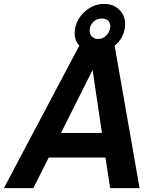

<svg xmlns="http://www.w3.org/2000/svg" viewBox="-63 -965 793 985"><path d="M344 -731Q320 -755 320 -797Q320 -804 322 -818Q332 -871 375 -908Q418 -945 471 -945Q518 -945 548.5 -915.5Q579 -886 579 -841Q579 -809 564.5 -779.5Q550 -750 525 -731L653 0H502L478 -157H187L108 0H-43ZM502 -820Q503 -824 503 -830Q503 -848 491.5 -859Q480 -870 459 -870Q433 -870 415 -852Q397 -834 397 -808Q397 -789 409 -777Q421 -765 440 -765Q463 -765 480 -780.5Q497 -796 502 -820ZM412 -606 250 -283H460Z"/></svg>

Font: Open Sauce One
Style: Bold Italic
Weight: 700
Italic angle: -10°
Designer: Alfredo Marco Pradil
Foundry: Creative Sauce Fz LLC
Version: Version 1.477